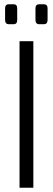

<svg xmlns="http://www.w3.org/2000/svg" viewBox="-20 -884 248 904"><path d="M22 -864H44Q61 -864 61 -845V-790Q61 -770 44 -770H22Q4 -770 4 -790V-845Q4 -864 22 -864ZM165 -864H186Q204 -864 204 -845V-790Q204 -770 186 -770H165Q147 -770 147 -790V-845Q147 -864 165 -864ZM137 0H72V-690H137Z"/></svg>

Font: exo2condensed_l
Style: Regular
Weight: 300
Width: 3
Designer: Natanael Gama
Version: Version 1.001;PS 001.001;hotconv 1.0.70;makeotf.lib2.5.58329